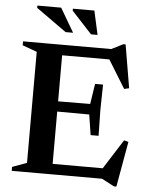

<svg xmlns="http://www.w3.org/2000/svg" viewBox="-60 -914 772 997"><g transform="rotate(5 326.5 -416.0)"><path d="M469.5 -487.5 467 -354 469.5 -220.5H428L411.5 -326.5L176.5 -327.5V-380L411.5 -381.5L428 -487.5ZM606 -480.5 580.5 -474.5 479 -639.5 520.5 -620.5H172V-675H495.5L556 -705.5H568ZM493.5 -35.5 603.5 -208.5 626.5 -202.5 584.5 34H571.5L507 0H172V-54.5H527ZM36 0V-20.5L111.5 -48V-627L36 -654.5V-675H244.5V0ZM291 -742H252L94 -854.5V-866.5H218ZM418.5 -742H384.5L279 -856V-866.5H391Z"/></g></svg>

Font: Newsreader 24pt SemiBold
Style: Regular
Weight: 600
Designer: Hugues Gentile
Foundry: Production Type
Version: Version 1.003